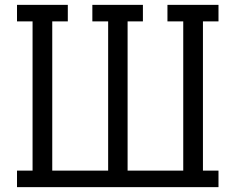

<svg xmlns="http://www.w3.org/2000/svg" viewBox="-20 -770 969 790"><path d="M50 -750H259V-682H195V-68H425V-682H360V-750H568V-682H505V-68H734V-682H669V-750H879V-682H815V-68H879V0H50V-68H114V-682H50Z"/></svg>

Font: Kelly Slab
Style: Regular
Weight: 400
Designer: Denis Masharov
Foundry: Denis Masharov
Version: Version 1.001